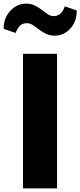

<svg xmlns="http://www.w3.org/2000/svg" viewBox="-37 -1040 444 1060"><path d="M90 0V-743H278V0ZM266 -843Q238 -843 216.8 -853.5Q195.5 -864 178 -877.5Q160.5 -891 144.5 -901.5Q128.5 -912 111 -912Q90 -912 75.5 -900Q61 -888 49 -858L-17 -881Q-17 -923 0.8 -954.2Q18.5 -985.5 46.5 -1002.8Q74.5 -1020 106 -1020Q134 -1020 155.2 -1009.5Q176.5 -999 193.8 -985.5Q211 -972 226.5 -961.5Q242 -951 259 -951Q278 -951 293.5 -962Q309 -973 321 -1005L387 -982Q387 -940 370 -908.8Q353 -877.5 325.2 -860.2Q297.5 -843 266 -843Z"/></svg>

Font: Merriweather Sans Black
Style: Regular
Weight: 900
Designer: Eben Sorkin
Foundry: Eben Sorkin
Version: Version 1.008; ttfautohint (v1.7.19-72a1) -l 8 -r 50 -G 200 